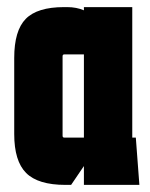

<svg xmlns="http://www.w3.org/2000/svg" viewBox="-20 -520 422 540"><path d="M164 0Q87 0 53.5 -33.5Q20 -67 20 -143V-357Q20 -434 52.5 -467Q85 -500 160 -500H169Q195 -500 216 -491V-500H352V-133H362L372 0H216V-53L180 0ZM161 -367Q156 -367 156 -362V-138Q156 -133 161 -133H216V-367Z"/></svg>

Font: Karantina
Style: Bold
Weight: 700
Designer: Rony Koch
Foundry: Rony Koch
Version: Version 1.000; ttfautohint (v1.8.3)